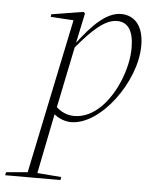

<svg xmlns="http://www.w3.org/2000/svg" viewBox="-137 -507 669 812"><g transform="rotate(5 197.5 -101.0)"><path d="M330 -431C377 -431 401 -395 401 -322C401 -241 361 -130 296 -66C264 -35 226 -15 184 -15C153 -15 127 -28 108 -46L161 -304C228 -384 280 -431 330 -431ZM173 12C299 12 441 -183 441 -336C441 -430 393 -462 345 -462C282 -462 223 -401 165 -324L192 -451L185 -457L50 -435L49 -424L146 -418L9 239L-82 247L-85 260H150L152 247L50 239C65 163 82 79 101 -15C121 2 148 12 173 12Z"/></g></svg>

Font: Source Serif 4 Display Light
Style: Italic
Weight: 300
Italic angle: -12°
Designer: Frank Grießhammer
Foundry: Adobe Systems Incorporated
Version: Version 4.004;hotconv 1.0.117;makeotfexe 2.5.65602